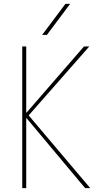

<svg xmlns="http://www.w3.org/2000/svg" viewBox="-20 -970 540 990"><path d="M117.2 -389.6 413.1 -730.5H440.4L127.9 -375L445.3 0H418.9L117.2 -360.4H115.2V0H94.7V-730.5H115.2V-389.6ZM197.3 -790 317.4 -950.2H341.8L221.7 -790Z"/></svg>

Font: Mgen+ 1mn thin
Style: Regular
Weight: 100
Designer: [Source Han Sans]
Ryoko NISHIZUKA  (kana & ideographs); Paul D. Hunt (Latin, Greek & Cyrillic); Wenlong ZHANG  (bopomofo
Version: Version 1.059.20150602